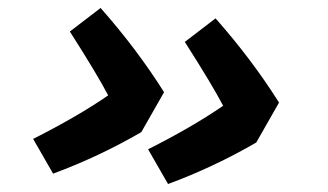

<svg xmlns="http://www.w3.org/2000/svg" viewBox="-20 -533 821 481"><path d="M232 -513Q323 -410 391 -302L334 -202Q227 -140 113 -98L63 -185Q174 -241 251 -294Q224 -346 155 -454ZM520 -487Q611 -384 679 -276L622 -176Q515 -114 401 -72L351 -159Q462 -215 539 -268Q512 -320 443 -428Z"/></svg>

Font: Vampiro One
Style: Regular
Weight: 400
Designer: Riccardo De Franceschi
Foundry: Sorkin Type Co.
Version: Version 1.002